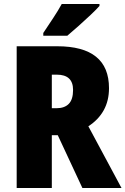

<svg xmlns="http://www.w3.org/2000/svg" viewBox="-20 -1040 632 967"><path d="M268 -807Q529 -807 529 -596Q529 -533 502.5 -485Q476 -437 425 -404L592 -93H395L271 -359H241V-93H64V-807ZM266 -664H241V-495H265Q305 -495 326.5 -517Q348 -539 348 -587Q348 -664 266 -664ZM481 -1010Q465 -992 436.5 -965Q408 -938 376.5 -910Q345 -882 319 -860H198V-874Q222 -910 247.5 -948.5Q273 -987 291 -1020H481Z"/></svg>

Font: Noto Sans Kannada UI Condensed Black
Style: Regular
Weight: 900
Width: 3
Designer: Jelle Bosma - Monotype Design Team
Foundry: Monotype Imaging Inc.
Version: Version 2.005; ttfautohint (v1.8.4.7-5d5b)